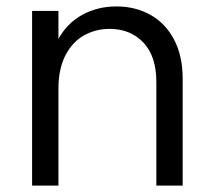

<svg xmlns="http://www.w3.org/2000/svg" viewBox="-20 -588 664 598"><path d="M549 -342V-10H467V-332Q467 -413 426.5 -455.5Q386 -498 322 -498H321Q278 -498 242 -478Q206 -458 184 -416Q162 -374 162 -311V-10H80V-554H162V-467Q190 -517 237.5 -542.5Q285 -568 343 -568Q401 -568 448 -542Q495 -516 522 -465Q549 -414 549 -342Z"/></svg>

Font: Kakao Big Sans
Style: Regular
Weight: 400
Designer: Park Young-rak; Lee Sang-min; Kim Jung-jin; Min Bon; Park Min-gyu;
Foundry: Kakao Corporation
Version: Version 2.003